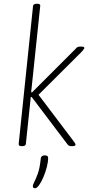

<svg xmlns="http://www.w3.org/2000/svg" viewBox="-20 -772 521 1017"><path d="M93 2Q78 2 79 -10L155 -740Q157 -752 173 -752H179Q195 -752 193 -740L145 -283H150L382 -515Q386 -520 390.5 -522.5Q395 -525 402 -525H414Q427 -525 427 -517Q426 -514 420.5 -507Q415 -500 410 -495L184 -270L367 -28Q372 -22 376 -15.5Q380 -9 380 -6Q380 2 365 2H355Q344 2 337 -8L148 -258H143L117 -10Q116 2 99 2ZM166 225Q154 225 154 215Q154 206 162 191Q170 176 180.5 147Q191 118 196 67Q198 51 217 51Q235 51 235 64Q235 86 228 113Q221 140 210 166Q199 192 187 208.5Q175 225 166 225Z"/></svg>

Font: Asap Semi Condensed Semi Condensed Thin
Style: Italic
Weight: 100
Width: 4
Italic angle: -6°
Designer: Pablo Cosgaya
Foundry: Omnibus-Type
Version: Version 3.001; ttfautohint (v1.8.4.7-5d5b)